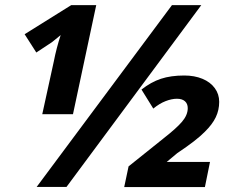

<svg xmlns="http://www.w3.org/2000/svg" viewBox="-20 -734 933 754"><path d="M218.3 -596.2Q206.5 -585.9 184.1 -568.4L122.6 -527.8L76.7 -599.6L259.8 -713.9H357.9L266.6 -285.6H146L191.4 -493.2Q201.7 -545.9 218.3 -596.2ZM655.3 -713.9H770.5L241.2 0H124ZM484.9 -80.6 622.6 -190.9Q673.3 -230.5 694.8 -255.9Q717.3 -282.2 717.3 -309.1Q717.3 -326.7 706.3 -336.4Q695.3 -346.2 674.8 -346.2Q654.3 -346.2 630.4 -336.9Q606.4 -327.6 582 -307.6L535.6 -382.3Q572.8 -411.6 611.8 -424.6Q650.9 -437.5 703.6 -437.5Q743.7 -437.5 774.9 -424.6Q806.2 -411.6 823.5 -387.9Q840.8 -364.3 840.8 -334Q840.8 -301.8 827.4 -273.7Q814 -245.6 784.7 -216.8Q752 -183.1 676.3 -132.8L634.8 -98.1H804.7L784.7 0.5H467.8Z"/></svg>

Font: Viking Open Sans
Style: Bold Italic
Weight: 700
Italic angle: -12°
Foundry: Ascender Corporation
Version: Version 2.000